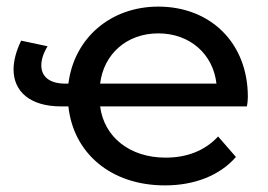

<svg xmlns="http://www.w3.org/2000/svg" viewBox="-20 -555 811 581"><path d="M730 -262C730 -425 617 -535 459 -535C314 -535 204 -439 187 -302H177C129 -302 105 -324 105 -357C105 -374 111 -394 124 -415L44 -432C29 -401 21 -371 21 -345C21 -278 71 -233 165 -233H187C202 -92 315 6 479 6C569 6 645 -24 694 -80L640 -142C600 -99 546 -78 481 -78C373 -78 295 -140 283 -233H727C729 -242 730 -254 730 -262ZM459 -454C555 -454 625 -391 635 -302H283C294 -392 364 -454 459 -454Z"/></svg>

Font: AWKNG-Font Medium
Style: Regular
Weight: 500
Designer: Awakening Church
Foundry: Awakening Church
Version: Version 1.700;PS 001.700;hotconv 1.0.88;makeotf.lib2.5.64775